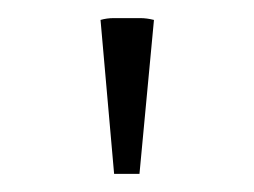

<svg xmlns="http://www.w3.org/2000/svg" viewBox="-20 -691 280 212"><path d="M106 -499 91 -669Q98 -671 105.5 -671Q113 -671 120 -671Q128 -671 135 -671Q142 -671 150 -669L134 -499Z"/></svg>

Font: Piazzolla Thin Thin
Style: Regular
Weight: 250
Version: Version 2.005